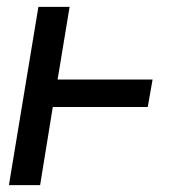

<svg xmlns="http://www.w3.org/2000/svg" viewBox="-20 -540 540 560"><path d="M6 0 92 -520H183L148 -308H425L411 -228H134L97 0Z"/></svg>

Font: Iosevka Medium
Style: Italic
Weight: 500
Italic angle: -9°
Monospace: yes
Designer: Belleve Invis
Foundry: Belleve Invis
Version: Version 32.5.0; ttfautohint (v1.8.4)